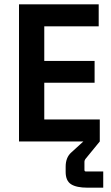

<svg xmlns="http://www.w3.org/2000/svg" viewBox="-20 -655 513 889"><path d="M458 214H385Q334 214 309 198Q284 182 284 141V117Q284 74 310 51L366 0H68V-635H437V-533H185V-373H418V-272H185V-102H442V0L379 77Q371 86 371 94V132Q371 139 378 139H458Z"/></svg>

Font: Gemunu Libre
Style: Bold
Weight: 700
Designer: Puspanada Ekanayake, Sola Matas, Pathum Egodawatta, Kosala Senevirathne
Foundry: mooniak
Version: Version 1.100